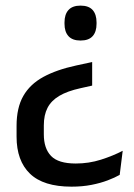

<svg xmlns="http://www.w3.org/2000/svg" viewBox="-20 -520 491 701"><path d="M258.5 -281 316.5 -293.5V-207.5L274 -198Q226 -187.5 196.5 -170Q167 -152.5 153.5 -126.2Q140 -100 140 -62V-29.5Q140 22 166.5 49.5Q193 77 256.5 77Q304.5 77 348.5 63Q392.5 49 428 30.5L417 118.5Q399.5 128.5 373.2 138.5Q347 148.5 313.8 155Q280.5 161.5 241 161.5Q138.5 161.5 89.5 114.2Q40.5 67 40.5 -21V-60.5Q40.5 -126.5 65 -169.5Q89.5 -212.5 138 -239Q186.5 -265.5 258.5 -281ZM274 -499.5Q304 -499.5 318.2 -483.5Q332.5 -467.5 332.5 -438V-433Q332.5 -404 318.2 -388Q304 -372 274 -372Q244.5 -372 230 -388Q215.5 -404 215.5 -433V-438Q215.5 -467.5 230 -483.5Q244.5 -499.5 274 -499.5Z"/></svg>

Font: Anek Malayalam Medium
Style: Regular
Weight: 500
Designer: Maithili Shingre (Malayalam) & Yesha Goshar (Latin)
Foundry: Ek Type
Version: Version 1.003